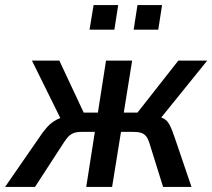

<svg xmlns="http://www.w3.org/2000/svg" viewBox="-47 -737 837 757"><path d="M-27 0 103 -188Q122 -217 138 -235Q154 -253 175 -264.5Q196 -276 231 -281L200 -253L79 -498H187L283 -293H339L371 -498H474L441 -293H495L656 -498H770L572 -253L565 -282Q589 -275 601 -268Q613 -261 622 -244Q631 -227 643 -191L708 0H596L547 -157Q541 -179 534.5 -191.5Q528 -204 516 -210.5Q504 -217 478 -217H430L395 0H293L327 -217H274Q252 -217 239 -210.5Q226 -204 216 -191Q206 -178 193 -157L91 0ZM480 -620 495 -717H592L577 -620ZM306 -620 322 -717H419L404 -620Z"/></svg>

Font: Nunito Sans 7pt Condensed SemiBold
Style: Italic
Weight: 600
Width: 3
Italic angle: -9°
Designer: Vernon Adams
Foundry: Vernon Adams
Version: Version 3.101;gftools[0.9.27]